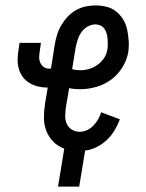

<svg xmlns="http://www.w3.org/2000/svg" viewBox="-20 -548 540 708"><path d="M194 140 217 0Q194 -8 177 -25Q160 -42 151 -65Q142 -88 142 -113.5Q142 -139 146 -165L156 -225Q138 -225 121 -229Q104 -233 89.5 -241.5Q75 -250 65 -263Q55 -276 50 -292.5Q45 -309 45 -326.5Q45 -344 48 -362L52 -390H131L127 -362Q125 -351 124.5 -339.5Q124 -328 128 -318Q132 -308 140.5 -301.5Q149 -295 161 -295H168L182 -384Q185 -402 190.5 -420Q196 -438 206 -455Q216 -472 229.5 -486.5Q243 -501 260 -510.5Q277 -520 295.5 -524Q314 -528 332 -528Q353 -528 373 -523Q393 -518 408.5 -505.5Q424 -493 434.5 -475.5Q445 -458 449 -438.5Q453 -419 454.5 -398Q456 -377 453 -356Q448 -327 431.5 -300Q415 -273 390 -254.5Q365 -236 335 -227.5Q305 -219 276 -219Q265 -219 254.5 -220Q244 -221 235 -223L223 -153Q221 -138 220.5 -122Q220 -106 226 -92Q232 -78 245 -70Q258 -62 273 -62Q287 -62 300.5 -68Q314 -74 324 -84.5Q334 -95 341.5 -107.5Q349 -120 353 -134L422 -108Q414 -87 402.5 -67.5Q391 -48 374 -32Q357 -16 336 -5.5Q315 5 294 7L272 140ZM277 -289Q293 -289 309.5 -294Q326 -299 340.5 -309.5Q355 -320 364.5 -335Q374 -350 376 -367Q378 -377 377.5 -387Q377 -397 376.5 -406.5Q376 -416 373 -425.5Q370 -435 364.5 -442.5Q359 -450 350.5 -454Q342 -458 332 -458Q317 -458 303 -450Q289 -442 280 -429Q271 -416 266.5 -401.5Q262 -387 259 -373L246 -293Q253 -291 261 -290Q269 -289 277 -289Z"/></svg>

Font: Iosevka Algr
Style: Italic
Weight: 400
Italic angle: -9°
Monospace: yes
Designer: Belleve Invis
Foundry: Belleve Invis
Version: Version 26.0.2; ttfautohint (v1.8.3)